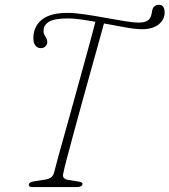

<svg xmlns="http://www.w3.org/2000/svg" viewBox="-20 -762 690 782"><path d="M237 -52.5Q233 -33 259 -29L302.5 -22Q319 -19.5 315.5 -9.5Q311.5 0 291.5 0H113.5Q95.5 0 97.5 -11Q98.5 -20.5 121.5 -24L161 -30Q177.5 -32.5 186.8 -38.5Q196 -44.5 200.5 -60Q206 -82.5 218.2 -127Q230.5 -171.5 246.8 -229.2Q263 -287 280.5 -350.5Q298 -414 315 -475.2Q332 -536.5 346 -588.2Q360 -640 368.5 -673Q337 -679 308.2 -683Q279.5 -687 257.5 -687Q200.5 -687 179 -673.2Q157.5 -659.5 157.5 -637.5Q156.5 -625 164.5 -614Q172.5 -603 172.5 -589.5Q172.5 -580.5 165 -573Q157.5 -565.5 145.5 -566Q131.5 -566 123.2 -577.8Q115 -589.5 116 -610Q117 -655 151 -682.2Q185 -709.5 255 -709.5Q283.5 -709.5 324.8 -703.5Q366 -697.5 409.2 -689.5Q452.5 -681.5 488.5 -675.8Q524.5 -670 543 -670Q565 -670 576.8 -675.8Q588.5 -681.5 593 -692Q597 -701 598 -708.2Q599 -715.5 600 -720.5Q606 -742.5 627 -742.5Q650.5 -742.5 650.5 -711.5Q650.5 -681.5 625.8 -662.2Q601 -643 559 -643Q532.5 -643 490.5 -650.5Q448.5 -658 403.5 -666.5Q394.5 -633.5 380 -581.5Q365.5 -529.5 348.2 -467.5Q331 -405.5 313.2 -341.2Q295.5 -277 279.8 -219Q264 -161 252.5 -117.2Q241 -73.5 237 -52.5Z"/></svg>

Font: Fraunces 9pt S050 Thin
Style: Italic
Weight: 100
Italic angle: -16°
Version: Version 1.000; ttfautohint (v1.8.3)